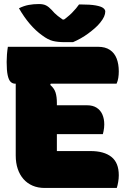

<svg xmlns="http://www.w3.org/2000/svg" viewBox="-20 -932 640 952"><path d="M19 -700H466Q502 -700 525 -684.5Q548 -669 558.5 -641.5Q569 -614 569 -578Q569 -561 566.5 -545.5Q564 -530 558 -517H56Q42 -517 32.5 -526.5Q23 -536 18 -559.5Q13 -583 13 -625Q13 -643 14.5 -662Q16 -681 19 -700ZM169 -410H412Q440 -410 459 -398Q478 -386 487.5 -364.5Q497 -343 497 -315Q497 -306 496 -298Q495 -290 493.5 -282Q492 -274 490 -267H169ZM202 0Q168 0 141.5 -11.5Q115 -23 96.5 -44Q78 -65 68 -94.5Q58 -124 58 -161Q58 -193 58 -230.5Q58 -268 58 -309Q58 -350 58 -392.5Q58 -435 58 -477.5Q58 -520 58 -560H250L229 -511Q249 -494 255.5 -473Q262 -452 262 -422Q262 -392 262 -362.5Q262 -333 262 -303Q262 -273 262 -243Q262 -213 262 -183H429Q496 -183 532.5 -154Q569 -125 569 -63Q569 -47 566 -29.5Q563 -12 559 0ZM342 -723Q335 -723 328 -723Q321 -723 314.5 -723Q308 -723 301 -723Q266 -723 242 -729Q218 -735 190 -756Q173 -768 157.5 -782.5Q142 -797 127.5 -814Q113 -831 99.5 -850.5Q86 -870 74 -891Q98 -903 122 -907.5Q146 -912 173 -912Q195 -912 208.5 -905Q222 -898 236 -883Q249 -867 266.5 -853Q284 -839 317 -818L262 -835Q275 -835 293 -835Q311 -835 328 -835L273 -818Q314 -845 337 -868.5Q360 -892 372 -910H378Q428 -910 455 -905Q482 -900 492 -892Q502 -884 502 -875Q502 -863 496 -849.5Q490 -836 477 -820Q466 -806 450.5 -792.5Q435 -779 417.5 -766Q400 -753 380.5 -742Q361 -731 342 -723Z"/></svg>

Font: Recursive Monospace Casual Black
Style: Regular
Weight: 900
Version: Version 1.047